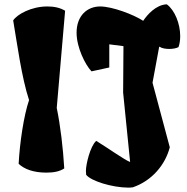

<svg xmlns="http://www.w3.org/2000/svg" viewBox="-20 -776 853 874"><path d="M64.9 -30.3C90.8 -5.9 132.8 9.8 190.9 9.8C225.6 9.8 251.5 4.4 272.5 -9.3C267.1 -101.6 254.9 -205.1 238.3 -284.7L276.4 -727.1C252.9 -741.2 226.1 -746.6 195.3 -746.6C122.6 -746.6 58.1 -710.9 40 -683.1C57.6 -580.6 78.1 -423.8 112.3 -320.3C88.4 -250.5 69.8 -126 64.9 -30.3ZM371.1 1.5C371.1 7.3 371.6 13.2 372.1 19.5C393.6 47.9 490.2 77.6 563.5 78.1C570.8 78.1 577.6 77.6 584.5 76.7C670.4 47.4 731.9 -24.4 752.9 -105.5L674.3 -399.4L704.6 -563H707C716.3 -556.2 733.4 -553.2 750.5 -553.2C766.6 -553.2 783.2 -556.2 792.5 -561.5C797.9 -576.2 800.3 -593.8 800.3 -611.8C800.3 -667.5 775.9 -729.5 739.3 -756.3C689.9 -754.4 650.4 -709 631.8 -681.2C587.9 -710 490.2 -746.6 436 -746.6C377.4 -746.6 328.6 -705.1 328.6 -627C328.6 -560.5 367.7 -481.4 396.5 -451.2L477.5 -468.8V-574.2L542 -565.9L540.5 -354.5L572.3 -38.6C549.3 -46.4 466.3 -105.5 418 -134.8C390.1 -109.9 371.1 -26.9 371.1 1.5Z"/></svg>

Font: Fruktur
Style: Regular
Weight: 400
Designer: Viktoriya Grabowska
Foundry: Viktoriya Grabowska
Version: Version 1.002